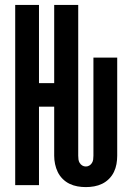

<svg xmlns="http://www.w3.org/2000/svg" viewBox="-20 -755 540 783"><path d="M330 8Q313 8 296 5Q279 2 263.5 -5.5Q248 -13 235.5 -25.5Q223 -38 215.5 -53.5Q208 -69 204.5 -86Q201 -103 201 -120V-320H139V0H42V-735H139V-416H201V-735H299V-120Q299 -112 300 -104.5Q301 -97 305 -90.5Q309 -84 315.5 -80Q322 -76 330 -76Q338 -76 344.5 -80Q351 -84 355 -90.5Q359 -97 360 -104.5Q361 -112 361 -120V-520H458V-120Q458 -103 455 -86Q452 -69 444.5 -53.5Q437 -38 424.5 -25.5Q412 -13 396.5 -5.5Q381 2 364 5Q347 8 330 8Z"/></svg>

Font: Iosevka Term Curly
Style: Bold
Weight: 700
Designer: Belleve Invis
Foundry: Belleve Invis
Version: Version 32.3.0